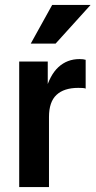

<svg xmlns="http://www.w3.org/2000/svg" viewBox="-20 -760 388 780"><path d="M58 0V-510H174V-389H179V0ZM179 -285 164 -387Q182 -455 217.5 -487.5Q253 -520 303 -520Q319 -520 328 -517V-400Q324 -402 316.5 -402.5Q309 -403 298 -403Q240 -403 209.5 -374.5Q179 -346 179 -285ZM206 -583H105L192 -740H348Z"/></svg>

Font: Instrument Sans SemiCondensed SemiBold
Style: Regular
Weight: 600
Width: 4
Designer: Rodrigo Fuenzalida
Foundry: fragTYPE
Version: Version 1.000;gftools[0.9.28]